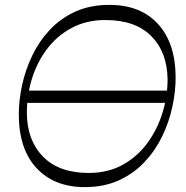

<svg xmlns="http://www.w3.org/2000/svg" viewBox="-20 -758 761 786"><path d="M74 -337 84 -387H671L661 -337ZM327 8Q202 8 129.5 -70Q57 -148 57 -290Q57 -348 70.5 -410Q84 -472 112 -530.5Q140 -589 184 -636Q228 -683 288.5 -710.5Q349 -738 428 -738Q556 -738 627.5 -659Q699 -580 699 -440Q699 -383 685.5 -320.5Q672 -258 644 -200Q616 -142 572 -95Q528 -48 467 -20Q406 8 327 8ZM343 -50Q423 -50 483.5 -84Q544 -118 584.5 -174Q625 -230 645.5 -297.5Q666 -365 666 -432Q665 -544 599.5 -610Q534 -676 412 -676Q334 -676 274 -644Q214 -612 173 -558Q132 -504 111 -436.5Q90 -369 90 -297Q90 -185 155.5 -117.5Q221 -50 343 -50Z"/></svg>

Font: Savate ExtraLight
Style: Italic
Weight: 200
Italic angle: -11°
Designer: Max Esnée
Foundry: Plomb Type
Version: Version 2.000